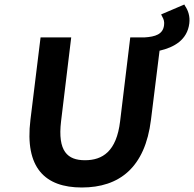

<svg xmlns="http://www.w3.org/2000/svg" viewBox="-20 -820 861 852"><path d="M798 -800 695 -756 700 -746C707 -734 710 -723 708 -708C703 -668 670 -657 621 -654H558L513 -282C497 -148 435 -109 357 -109C280 -109 235 -148 251 -282L296 -654H160L115 -288C89 -75 180 12 343 12C509 12 624 -76 650 -289L688 -595C753 -610 811 -643 820 -716C824 -747 815 -774 801 -794Z"/></svg>

Font: Falling Sky
Style: SeBdObl
Weight: 600
Designer: Paul D. Hunt
Foundry: Adobe Systems Incorporated
Version: Version 1.02